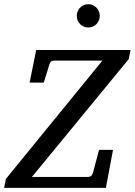

<svg xmlns="http://www.w3.org/2000/svg" viewBox="-40 -914 655 934"><path d="M585.9 -626 115.2 -53.2H387.2Q406.7 -53.2 412.1 -73.2L441.9 -185.1H509.8L475.1 0H-20L-11.2 -43.9L458 -619.1H224.1Q213.4 -619.1 208.3 -614.5Q203.1 -609.9 200.2 -600.1L172.9 -512.2H104L136.2 -670.9H595.2ZM445.3 -836.4Q445.3 -824.7 440.9 -814.5Q436.5 -804.2 429 -796.6Q421.4 -789.1 411.1 -784.7Q400.9 -780.3 389.2 -780.3Q377.4 -780.3 367.4 -784.7Q357.4 -789.1 349.9 -796.6Q342.3 -804.2 337.9 -814.5Q333.5 -824.7 333.5 -836.4Q333.5 -848.1 337.6 -858.4Q341.8 -868.7 349.4 -876.5Q356.9 -884.3 367.2 -888.9Q377.4 -893.6 389.2 -893.6Q400.9 -893.6 411.1 -889.2Q421.4 -884.8 429 -877Q436.5 -869.1 440.9 -858.6Q445.3 -848.1 445.3 -836.4Z"/></svg>

Font: Charis SIL Phon
Style: Italic
Weight: 400
Italic angle: -11°
Foundry: SIL International
Version: Version 5.000